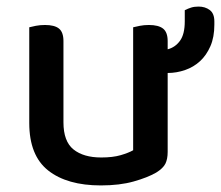

<svg xmlns="http://www.w3.org/2000/svg" viewBox="-20 -550 672 584"><path d="M69 -467Q76 -469 89 -471.5Q102 -474 117 -474Q146 -474 159.5 -463Q173 -452 173 -425V-178Q173 -120 203.5 -95.5Q234 -71 288 -71Q323 -71 347 -78Q371 -85 385 -93V-467Q393 -469 405.5 -471.5Q418 -474 433 -474Q462 -474 476 -463Q490 -452 490 -425V-400Q513 -406 527.5 -426Q542 -446 542 -485V-519Q552 -524 561.5 -527Q571 -530 584 -530Q604 -530 618 -519.5Q632 -509 632 -485V-475Q632 -437 620 -409.5Q608 -382 588.5 -364Q569 -346 543 -337Q517 -328 490 -328V-88Q490 -66 483 -52Q476 -38 455 -25Q429 -10 386.5 2Q344 14 287 14Q184 14 126.5 -31.5Q69 -77 69 -176Z"/></svg>

Font: Baloo 2 Latin Medium
Style: Regular
Weight: 500
Designer: Sarang Kulkarni and Ek Type
Foundry: Ek Type
Version: Version 1.001